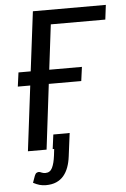

<svg xmlns="http://www.w3.org/2000/svg" viewBox="-56 -683 580 886"><g transform="rotate(-5 234.0 -239.5)"><path d="M460 -574.2H207.5L182.1 -366.2H333.5L324.7 -301.3H174.3L137.7 0H51.3L88.4 -301.3H30.8L39.6 -366.2H96.2L130.4 -641.6H468.3ZM172.9 0H166L174.8 -66.9H212.4Q226.6 -66.9 238.5 -66.9Q250.5 -66.9 250.5 -67.4L236.8 39.6Q233.4 67.4 225.1 90.1Q216.8 112.8 202.9 129.2Q189 145.5 168.7 154.3Q148.4 163.1 120.6 163.1Q105 163.1 91.3 159.2Q77.6 155.3 62 147L73.2 115.7Q77.1 105.5 82.5 102.5Q87.9 99.6 92.8 99.6Q97.7 99.6 105.2 103.3Q112.8 106.9 123.5 106.9Q145 106.9 155 86.4Q165 65.9 169.4 29.8Z"/></g></svg>

Font: Carlito
Style: Italic
Weight: 400
Italic angle: -7°
Designer: Lukasz Dziedzic
Foundry: tyPoland Lukasz Dziedzic
Version: Version 1.104